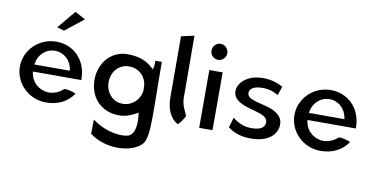

<svg xmlns="http://www.w3.org/2000/svg" viewBox="-89 -1002 2978 1518"><g transform="rotate(10 1400.5 -243.0)"><path d="M285 -598 342 -581 490 -698 406 -743ZM158 -209 157 -220H545C545 -229 545 -236 544 -245C536 -389 432 -485 299 -485C161 -485 48 -376 48 -241C48 -107 161 3 299 3C392 3 470 -33 519 -107C495 -116 456 -130 425 -127C388 -93 344 -77 301 -79C226 -83 167 -140 158 -209ZM441 -289 443 -277H158L160 -288C170 -354 225 -412 301 -412C373 -412 429 -359 441 -289Z M1042 -214C1030 -147 974 -92 899 -92C815 -92 760 -163 760 -241C760 -323 815 -392 899 -392C976 -392 1031 -341 1042 -268V-267C1042 -258 1043 -248 1043 -237C1043 -229 1042 -222 1042 -216ZM1114 189C1167 132 1147 -83 1147 -472H1095C1095 -458 1095 -431 1091 -417L1086 -401L1074 -413C1033 -453 971 -485 871 -485C735 -485 647 -372 647 -241C647 -95 747 3 885 3C937 3 981 -14 1023 -38L1036 -45L1038 -30C1038 -30 1061 117 991 146C948 163 819 161 697 70L695 185C835 289 1038 272 1114 189Z M1355 -10C1371 -15 1403 -66 1409 -82C1403 -112 1367 -154 1367 -224L1365 -721L1261 -698L1262 -210C1262 -112 1296 -41 1355 -10Z M1518 -629C1518 -593 1547 -565 1581 -565C1616 -565 1645 -594 1645 -629C1645 -665 1615 -694 1581 -694C1547 -694 1518 -665 1518 -629ZM1635 -10V-474H1528V-10Z M1759 -55C1816 -10 1888 5 1958 2C2088 -2 2154 -69 2154 -148C2154 -199 2120 -230 2074 -252C2020 -277 1946 -283 1897 -307C1880 -315 1864 -327 1864 -350C1864 -388 1905 -404 1947 -407C1998 -411 2041 -403 2094 -373L2119 -443C2062 -478 1992 -489 1932 -484C1824 -475 1763 -410 1760 -350C1760 -285 1809 -259 1874 -237C1918 -222 1972 -213 2008 -193C2025 -184 2042 -169 2042 -144C2042 -100 2001 -82 1953 -80C1896 -76 1844 -88 1783 -136Z M2362 -209 2361 -220H2749C2749 -229 2749 -236 2748 -245C2740 -389 2635 -485 2503 -485C2365 -485 2252 -376 2252 -241C2252 -107 2365 3 2503 3C2596 3 2674 -34 2723 -107C2700 -116 2660 -130 2629 -127C2591 -93 2547 -77 2505 -79C2430 -83 2371 -140 2362 -209ZM2645 -289 2647 -277H2362L2364 -288C2374 -354 2429 -412 2505 -412C2577 -412 2633 -359 2645 -289Z"/></g></svg>

Font: Bluebird
Style: Li
Weight: 300
Designer: Jasper
Foundry: Cannot Into Space Fonts
Version: Version 0.98